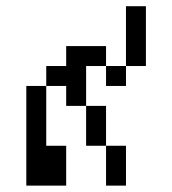

<svg xmlns="http://www.w3.org/2000/svg" viewBox="-20 -582 540 602"><path d="M437.5 -375H375V-562.5H437.5ZM62.5 -312.5H125V-125H187.5V0H62.5ZM125 -375H187.5V-437.5H312.5V-375H250V-250H187.5V-312.5H125ZM250 -250H312.5V-125H250ZM312.5 -125H375V0H312.5ZM312.5 -375H375V-312.5H312.5Z"/></svg>

Font: 寒蝉点阵体 16px
Style: Regular
Weight: 400
Designer: Designed by Warren2060
Foundry: ChillType
Version: Version 1.000